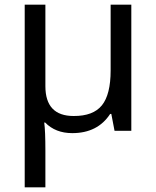

<svg xmlns="http://www.w3.org/2000/svg" viewBox="-20 -556 663 816"><path d="M172.9 -189.9Q172.9 -63 293 -63Q376 -62.5 413.1 -108.4Q450.2 -154.3 450.2 -256.8V-536.1H538.1V0H466.8L453.1 -71.8H448.2Q395 9.8 287.1 9.8Q215.8 9.8 171.9 -35.2H168Q172.9 1 172.9 84V240.2H85V-536.1H172.9Z"/></svg>

Font: NotoSans
Style: Regular
Weight: 400
Designer: Monotype Design team
Foundry: Monotype Imaging Inc.
Version: Version 1.04